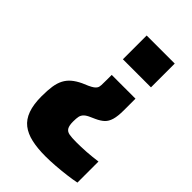

<svg xmlns="http://www.w3.org/2000/svg" viewBox="-212 -587 851 851"><g transform="rotate(45 213.5 -162.0)"><path d="M244 186Q194 186 156.5 177.5Q119 169 94 149.5Q69 130 56.5 95.5Q44 61 44 10Q44 -28 48 -54Q52 -80 62 -99Q72 -118 88.5 -132Q105 -146 130 -158L158 -170Q173 -177 180.5 -182.5Q188 -188 192 -194.5Q196 -201 196.5 -213Q197 -225 197 -245V-277H346V-204Q346 -167 339.5 -145Q333 -123 319.5 -110.5Q306 -98 284 -88L264 -79Q245 -71 236 -62Q227 -53 224.5 -41.5Q222 -30 222 -10Q222 15 229 27Q236 39 252 42Q268 45 296 45Q310 45 326 44.5Q342 44 359 43Q376 42 393.5 40Q411 38 427 36V168Q403 173 371 177Q339 181 306 183.5Q273 186 244 186ZM183 -361V-510H359V-361Z"/></g></svg>

Font: Saira SemiCondensed ExtraBold
Style: Regular
Weight: 800
Width: 4
Designer: Hector Gatti with collaboration of the Omnibus-Type team
Foundry: Omnibus-Type
Version: Version 1.101